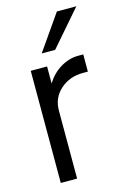

<svg xmlns="http://www.w3.org/2000/svg" viewBox="-112 -772 549 827"><g transform="rotate(-15 162.5 -359.0)"><path d="M314.9 -717.8 178.2 -560.1H118.2L228 -717.8ZM53.2 -500H126V-423.8Q150.4 -464.4 188.7 -487.1Q227.1 -509.8 267.1 -509.8H290V-433.1H268.1Q208 -433.1 167 -396.5Q126 -359.9 126 -303.2V0H53.2Z"/></g></svg>

Font: Overused Grotesk
Style: Regular
Weight: 400
Version: Version 0.002